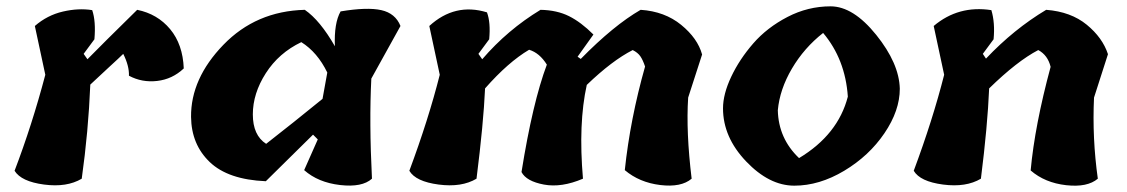

<svg xmlns="http://www.w3.org/2000/svg" viewBox="-20 -586 3557 606"><path d="M244 -416 256 -399Q302 -446 413 -555Q477 -542 517 -494Q557 -446 560 -370Q524 -336 476 -330.5Q428 -325 387 -347Q388 -378 369 -416Q358 -405 323 -373Q288 -341 265 -319Q259 -172 238 -22Q191 6 119 -3.5Q47 -13 26 -47Q81 -191 123 -350L90 -504Q129 -538 178.5 -549.5Q228 -561 271 -554Q283 -519 278 -462Z M1244 -504 1152 -338Q1145 -201 1154 -22Q1123 6 1053.5 -2Q984 -10 940 -49L983 -146L968 -161Q848 -43 819 -14Q700 -19 642 -74.5Q584 -130 583 -217Q582 -338 685 -444.5Q788 -551 942 -555Q990 -522 1037 -440Q1034 -513 1055 -550Q1139 -564 1183.5 -554Q1228 -544 1244 -504ZM820 -132Q906 -199 998 -274L1013 -357Q982 -421 931 -453Q860 -419 819 -355Q778 -291 778 -225Q778 -159 820 -132Z M1820 -22Q1752 7 1696.5 -3.5Q1641 -14 1626 -43Q1661 -262 1706 -382Q1683 -419 1650 -429Q1584 -390 1511 -307Q1506 -196 1484 -22Q1437 6 1364.5 -3.5Q1292 -13 1272 -47Q1332 -208 1368 -350L1335 -504Q1416 -578 1517 -547Q1529 -515 1524 -462L1490 -416L1502 -399Q1582 -492 1686 -555Q1738 -554 1776 -535Q1814 -516 1853 -477L1803 -407L1813 -400Q1917 -506 2002 -555Q2078 -550 2130 -507.5Q2182 -465 2196 -414L2152 -278Q2145 -170 2163 -22Q2130 6 2064 -2Q1998 -10 1952 -49Q1969 -210 2016 -376Q2009 -397 2001 -408.5Q1993 -420 1977 -428Q1912 -395 1832 -318Q1805 -196 1820 -22Z M2262 -244Q2262 -289 2288 -344Q2314 -399 2357.5 -449Q2401 -499 2465.5 -532.5Q2530 -566 2601.5 -566Q2673 -566 2745.5 -476Q2818 -386 2820 -306Q2820 -237 2771.5 -165.5Q2723 -94 2644.5 -47Q2566 0 2487 0Q2408 0 2335 -76.5Q2262 -153 2262 -244ZM2578 -482Q2518 -435 2479.5 -369.5Q2441 -304 2435 -238Q2437 -149 2502 -87Q2625 -161 2656 -281Q2648 -399 2578 -482Z M3477 -415 3433 -278Q3427 -150 3445 -22Q3412 6 3345 -1.5Q3278 -9 3233 -48Q3246 -190 3296 -375Q3287 -412 3257 -428Q3190 -393 3102 -307Q3097 -188 3076 -22Q3029 6 2956.5 -3.5Q2884 -13 2864 -47Q2924 -208 2960 -350L2927 -504Q3005 -570 3109 -554Q3121 -514 3116 -462L3082 -416L3092 -401Q3180 -494 3282 -555Q3360 -549 3410 -508Q3460 -467 3477 -415Z"/></svg>

Font: Tillana
Style: Bold
Weight: 700
Designer: Lipi Raval (Devanagari, Latin), Jonny Pinhorn (Latin)
Foundry: Indian Type Foundry
Version: Version 2.002;PS 1.0;hotconv 1.0.79;makeotf.lib2.5.61930; tt